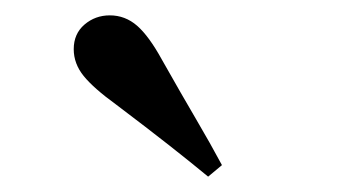

<svg xmlns="http://www.w3.org/2000/svg" viewBox="-20 -790 440 250"><path d="M251 -560Q228 -579 200 -601Q172 -623 131 -654Q102 -675 89 -691Q76 -707 76 -726Q76 -746 90 -758Q104 -770 123 -770Q143 -770 158.5 -756.5Q174 -743 191 -712Q217 -666 235.5 -634.5Q254 -603 269 -575Z"/></svg>

Font: DeepMind Serif Text
Style: Regular
Weight: 400
Designer: Frank Grießhammer / Modifications: Colophon Foundry
Foundry: Colophon Foundry
Version: Version 5.003; ttfautohint (v1.8.2)